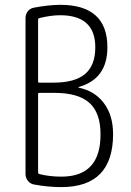

<svg xmlns="http://www.w3.org/2000/svg" viewBox="-20 -760 540 790"><path d="M136.7 -372.1V-49.8Q136.7 -45.9 141.6 -43.9Q183.6 -33.2 232.4 -33.2Q394.5 -33.2 393.6 -208Q393.6 -295.9 347.7 -336.9Q301.8 -377.9 204.1 -377.9H141.6Q136.7 -377.9 136.7 -372.1ZM136.7 -680.7V-424.8Q136.7 -419.9 141.6 -419.9H199.2Q288.1 -419.9 330.1 -455.6Q372.1 -491.2 372.1 -565.4Q372.1 -697.3 227.5 -697.3Q189.5 -697.3 141.6 -685.5Q136.7 -683.6 136.7 -680.7ZM119.1 -1Q104.5 -3.9 94.7 -16.1Q85 -28.3 85 -43.9V-685.5Q85 -701.2 94.2 -713.4Q103.5 -725.6 120.1 -728.5Q174.8 -739.3 227.5 -740.2Q421.9 -740.2 421.9 -565.4Q421.9 -435.5 304.7 -402.3Q302.7 -402.3 302.7 -401.4Q302.7 -399.4 303.7 -399.4Q370.1 -385.7 407.7 -335.4Q445.3 -285.2 445.3 -208Q445.3 9.8 232.4 9.8Q176.8 9.8 119.1 -1Z"/></svg>

Font: Rounded-L Mgen+ 1mn light
Style: Regular
Weight: 200
Designer: [Source Han Sans]
Ryoko NISHIZUKA  (kana & ideographs); Paul D. Hunt (Latin, Greek & Cyrillic); Wenlong ZHANG  (bopomofo
Version: Version 1.059.20150602